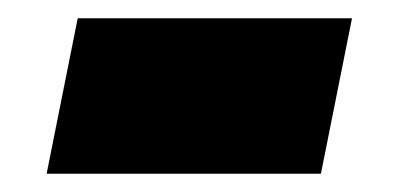

<svg xmlns="http://www.w3.org/2000/svg" viewBox="-20 -394 430 210"><path d="M65 -374H365L331 -204H31Z"/></svg>

Font: Montserrat Alternates Black
Style: Italic
Weight: 900
Italic angle: -11.3°
Designer: Julieta Ulanovsky
Foundry: Julieta Ulanovsky
Version: Version 7.200